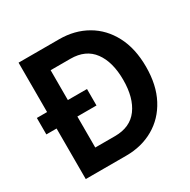

<svg xmlns="http://www.w3.org/2000/svg" viewBox="-157 -850 992 1000"><g transform="rotate(-30 339.0 -350.0)"><path d="M80 0V-304H18.5V-403H80V-700H324Q417 -700 489.5 -658.2Q562 -616.5 603.2 -538.2Q644.5 -460 644.5 -350Q644.5 -240 603.2 -161.8Q562 -83.5 489.2 -41.8Q416.5 0 324 0ZM205 -117.5H324Q415.5 -117.5 461.5 -180Q507.5 -242.5 507.5 -350Q507.5 -458 461.5 -520.2Q415.5 -582.5 324 -582.5H205V-403H320V-304H205Z"/></g></svg>

Font: Cabin
Style: Bold
Weight: 700
Width: 4
Designer: Pablo Impallari
Foundry: Pablo Impallari. http://www.impallari.com Igino Marini. http://www.ikern.com
Version: Version 3.001